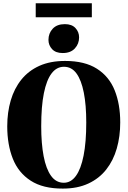

<svg xmlns="http://www.w3.org/2000/svg" viewBox="-20 -1120 766 1153"><path d="M357.5 12.5Q238.5 13 164.5 -34.8Q90.5 -82.5 57 -167Q23.5 -251.5 23.5 -361.5Q23.5 -445.5 44.5 -517Q65.5 -588.5 108.2 -641.8Q151 -695 216.2 -724.5Q281.5 -754 371 -754Q489 -754 562.2 -707.2Q635.5 -660.5 668.8 -577.2Q702 -494 702 -385Q702 -300.5 681.2 -228.2Q660.5 -156 618 -102Q575.5 -48 510.5 -17.8Q445.5 12.5 357.5 12.5ZM363 -22.5Q406 -22.5 436 -63.8Q466 -105 482 -185.8Q498 -266.5 498 -384.5Q498 -489.5 483.2 -564.2Q468.5 -639 439.2 -679Q410 -719 364 -719Q320 -719 289.8 -679.2Q259.5 -639.5 243.5 -560.2Q227.5 -481 227.5 -361.5Q227.5 -258.5 242 -182.2Q256.5 -106 286.5 -64.2Q316.5 -22.5 363 -22.5ZM356 -801.5Q314.5 -801.5 292.8 -825Q271 -848.5 271 -880.5Q271 -920 296.5 -947.5Q322 -975 369 -975H370Q411.5 -975 433.2 -951.5Q455 -928 455 -895.5Q455 -857 429.5 -829.2Q404 -801.5 357 -801.5ZM531.5 -1100.5V-1016.5H194.5V-1100.5Z"/></svg>

Font: Merriweather 120pt Black
Style: Regular
Weight: 900
Designer: Eben Sorkin
Foundry: Eben Sorkin
Version: Version 2.100